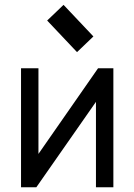

<svg xmlns="http://www.w3.org/2000/svg" viewBox="-20 -787 565 807"><path d="M372.6 -633.8 303.7 -567.9 178.2 -700.7 247.1 -766.6ZM68.4 0V-500H141.6V-140.1L392.1 -500H456.5V0H383.3V-358.9L132.8 0Z"/></svg>

Font: Anka/Coder Condensed
Style: Regular
Weight: 400
Width: 4
Monospace: yes
Version: Version 1.100